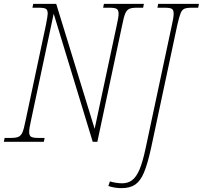

<svg xmlns="http://www.w3.org/2000/svg" viewBox="-38 -734 1050 994"><path d="M-14 -20H19Q45 -20 58 -26Q71 -32 78.5 -49.5Q86 -67 94 -108L200 -606Q209 -653 209 -663Q209 -682 200 -688Q191 -694 163 -694H130L134 -714H253L452 -67L567 -606Q576 -645 576 -663Q576 -682 566 -688Q556 -694 530 -694H496L500 -714H707L703 -694H670Q644 -694 631 -688Q618 -682 610.5 -664.5Q603 -647 595 -606L466 0H442L240 -663L122 -108Q113 -69 113 -51Q113 -32 123 -26Q133 -20 159 -20H193L189 0H-18ZM523 229 531 205Q542 209 561 212Q580 215 594 215Q625 215 646.5 198.5Q668 182 684.5 143Q701 104 716 33L852 -605Q861 -644 861 -663Q861 -682 852 -688Q843 -694 815 -694H777L781 -714H992L988 -694H955Q928 -694 916 -688.5Q904 -683 897 -665.5Q890 -648 880 -605L744 33Q726 115 707.5 159Q689 203 662 221.5Q635 240 591 240Q556 240 523 229Z"/></svg>

Font: Noto Serif NarrowThin
Style: Italic
Weight: 250
Width: 4
Italic angle: -12°
Designer: Monotype Design Team
Foundry: Monotype Imaging Inc.
Version: Version 1.001